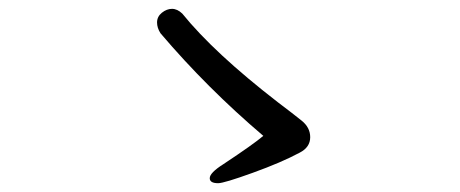

<svg xmlns="http://www.w3.org/2000/svg" viewBox="-20 -563 1040 434"><path d="M473.1 -148.9Q454.1 -148.9 454.1 -160.2Q454.1 -172.4 484.9 -191.9Q552.7 -236.8 575.2 -255.9Q448.2 -363.8 342.8 -487.8Q335 -500 335 -512.2Q335 -525.4 345.9 -534.2Q356.9 -543 368.9 -543Q380.9 -543 392.1 -532.2Q463.9 -443.4 607.9 -332Q642.1 -306.2 661.6 -290.5Q681.2 -274.9 681.2 -252.9Q681.2 -230 657.2 -217.8Q616.2 -195.8 551.3 -172.4Q486.3 -148.9 473.1 -148.9Z"/></svg>

Font: LXGW WenKai Screen R
Style: Regular
Weight: 400
Designer: Fontworks Inc.
Version: Version 1.235;May 31, 2022